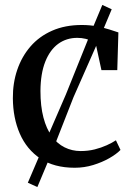

<svg xmlns="http://www.w3.org/2000/svg" viewBox="-20 -667 540 776"><path d="M282 11Q198.5 11 143.2 -26Q88 -63 60.2 -126.5Q32.5 -190 32 -270Q31.5 -331.5 49.8 -385Q68 -438.5 103.2 -479.2Q138.5 -520 190.8 -543Q243 -566 310.5 -566Q344.5 -566 373 -560.2Q401.5 -554.5 423.2 -547.5Q445 -540.5 458.5 -536L454 -383.5H390L368 -485Q366 -493 354.5 -499.5Q343 -506 326.5 -510Q310 -514 292.5 -514Q248.5 -514 215.2 -489.8Q182 -465.5 163 -417.8Q144 -370 143.5 -299.5Q143.5 -238 155.5 -192.2Q167.5 -146.5 189.2 -116.5Q211 -86.5 241 -71.5Q271 -56.5 306 -56.5Q336 -56.5 362.8 -63.2Q389.5 -70 411.5 -80Q433.5 -90 448.5 -100L467 -61Q450.5 -44 421.5 -27.5Q392.5 -11 356.5 0Q320.5 11 282 11ZM131 89 92.5 71.5 150 -63 246 -284.5 348 -538 393.5 -647 431.5 -629.5 386 -521 277 -274 188 -47Z"/></svg>

Font: Merriweather 28pt
Style: Regular
Weight: 400
Version: Version 2.100